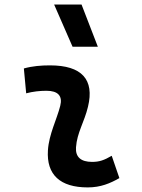

<svg xmlns="http://www.w3.org/2000/svg" viewBox="-20 -815 626 845"><path d="M471.7 -129.4C438 -109.9 417.5 -102.5 385.3 -102.5C335.9 -102.5 311.5 -124 314.5 -166.5C318.8 -231 351.6 -278.8 367.2 -345.2C396.5 -465.3 339.8 -527.3 200.2 -527.3C161.6 -527.3 123 -524.4 85 -513.7L95.2 -404.3C125 -412.1 154.8 -415.5 184.6 -415.5C235.4 -415.5 256.3 -392.6 245.1 -349.1C230.5 -290.5 195.3 -224.1 190.9 -153.3C184.1 -46.4 244.1 9.8 366.2 9.8C423.3 9.8 465.3 -8.3 505.4 -31.2ZM299.3 -609.4H410.6L338.9 -794.9H218.3Z"/></svg>

Font: Cascadia Mono SemiBold
Style: Italic
Weight: 600
Italic angle: -10°
Monospace: yes
Designer: Aaron Bell
Foundry: Saja Typeworks
Version: Version 2404.023